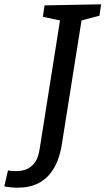

<svg xmlns="http://www.w3.org/2000/svg" viewBox="-102 -720 490 892"><path d="M-21 152Q-50 152 -82 146L-65 72Q-57 73 -48.5 74Q-40 75 -31 75Q5 75 26 64Q47 53 59 36Q71 19 76 0.5Q81 -18 83 -33L179 -639L191 -622L97 -642L105 -695L368 -700L360 -647L265 -622L279 -639L186 -54Q180 -12 166 25Q152 62 128 90.5Q104 119 67.5 135.5Q31 152 -21 152Z"/></svg>

Font: Bitter Thin Medium
Style: Italic
Weight: 500
Italic angle: -9°
Version: Version 3.021